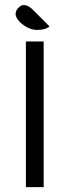

<svg xmlns="http://www.w3.org/2000/svg" viewBox="-20 -747 271 764"><path d="M153.8 -2.4H83V-582H153.8ZM127.4 -627.9Q93.3 -627.9 60.1 -658.2Q42 -676.8 42 -691.4Q42.5 -705.1 53 -715.6Q63.5 -726.1 70.3 -726.6H77.6Q91.8 -726.6 110.4 -708.5L176.8 -642.1Q162.1 -627.9 127.4 -627.9Z"/></svg>

Font: Greenwashing Machine
Style: Regular
Weight: 400
Designer: Tup Wanders
Foundry: Free font, DO NOT SELL
Version: Version 1.00;August 10, 2023;FontCreator 11.5.0.2430 64-bit